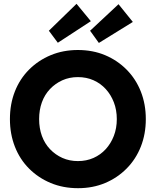

<svg xmlns="http://www.w3.org/2000/svg" viewBox="-20 -976 842 1006"><path d="M32 -352Q32 -431 58 -497Q84 -563 132.5 -611.5Q181 -660 246 -687Q311 -714 388 -714Q466 -714 530.5 -687Q595 -660 643.5 -611Q692 -562 718 -496Q744 -430 744 -352Q744 -274 718 -208Q692 -142 643.5 -93Q595 -44 530.5 -17Q466 10 389 10Q311 10 246 -17Q181 -44 132.5 -92.5Q84 -141 58 -207.5Q32 -274 32 -352ZM592 -352Q592 -400 576.5 -440Q561 -480 534 -509.5Q507 -539 470 -555.5Q433 -572 388 -572Q344 -572 307 -555.5Q270 -539 242 -509.5Q214 -480 199.5 -440Q185 -400 185 -352Q185 -304 199.5 -264Q214 -224 242 -194.5Q270 -165 307 -148.5Q344 -132 388 -132Q433 -132 470 -148.5Q507 -165 534 -194.5Q561 -224 576.5 -264Q592 -304 592 -352ZM283 -752 236 -815 381 -956 456 -865ZM601 -954 676 -861 498 -751 452 -815Z"/></svg>

Font: Our Lexend SemiBold
Style: Regular
Weight: 600
Designer: Bonnie Shaver-Troup, Thomas Jockin
Foundry: Lexend
Version: Version 1.007